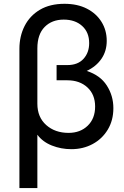

<svg xmlns="http://www.w3.org/2000/svg" viewBox="-20 -754 637 984"><path d="M79.5 210V-503.5Q79.5 -568.5 106.2 -621Q133 -673.5 184.5 -704Q236 -734.5 310.5 -734.5Q376.5 -734.5 425 -709.8Q473.5 -685 500.2 -642Q527 -599 527 -544.5Q527 -492 499.8 -452.5Q472.5 -413 424.5 -390.5Q494 -368 527.5 -315.5Q561 -263 561 -200Q561 -137 532.2 -89.5Q503.5 -42 454.8 -15.8Q406 10.5 345.5 10.5Q293 10.5 245.8 -8.2Q198.5 -27 171.5 -63.5V210ZM331.5 -73Q391.5 -73 429.5 -109.8Q467.5 -146.5 467.5 -208Q467.5 -269.5 428 -306Q388.5 -342.5 325 -342.5H270V-420.5H325Q379 -420.5 408 -452.5Q437 -484.5 437 -533Q437 -588.5 401 -621Q365 -653.5 306.5 -653.5Q246 -653.5 208.8 -615.8Q171.5 -578 171.5 -506V-222.5Q171.5 -153.5 216.8 -113.2Q262 -73 331.5 -73Z"/></svg>

Font: Geologica Light
Style: Regular
Weight: 300
Designer: Sindre Bremnes, Frode Helland
Foundry: Monokrom Skriftforlag AS
Version: Version 1.010; ttfautohint (v1.8.4.7-5d5b);gftools[0.9.28]